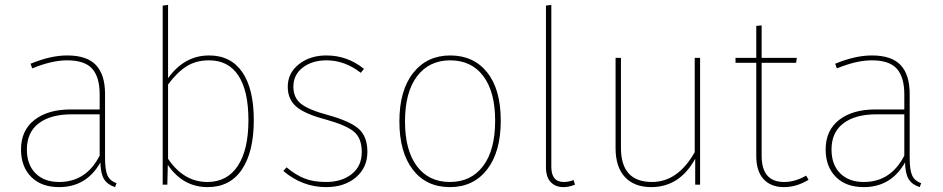

<svg xmlns="http://www.w3.org/2000/svg" viewBox="-20 -756 3862 786"><path d="M410 -110Q410 -59 420.5 -37Q431 -15 457 -6L451 10Q420 0 406 -22.5Q392 -45 391 -91Q334 10 222 10Q149 10 107.5 -32Q66 -74 66 -144Q66 -222 121 -265Q176 -308 270 -308H388V-370Q388 -440 357.5 -474.5Q327 -509 255 -509Q192 -509 112 -476L105 -495Q187 -529 255 -529Q336 -529 373 -489.5Q410 -450 410 -372ZM222 -11Q333 -11 388 -119V-288H274Q187 -288 138.5 -251Q90 -214 90 -144Q90 -82 125.5 -46.5Q161 -11 222 -11Z M836 -529Q925 -529 972 -460.5Q1019 -392 1019 -264Q1019 -135 970.5 -62.5Q922 10 830 10Q729 10 667 -81L665 0H646V-733L668 -736V-436Q735 -529 836 -529ZM829 -11Q910 -11 953.5 -77Q997 -143 997 -264Q997 -384 956 -446.5Q915 -509 836 -509Q782 -509 743 -484Q704 -459 668 -410V-106Q732 -11 829 -11Z M1316 -529Q1402 -529 1470 -474L1457 -458Q1391 -509 1317 -509Q1258 -509 1219.5 -479.5Q1181 -450 1181 -401Q1181 -356 1212.5 -331Q1244 -306 1323 -285Q1413 -260 1448.5 -228.5Q1484 -197 1484 -134Q1484 -70 1437 -30Q1390 10 1315 10Q1218 10 1140 -56L1153 -71Q1190 -40 1226.5 -25.5Q1263 -11 1315 -11Q1379 -11 1420 -43.5Q1461 -76 1461 -134Q1461 -189 1430 -216Q1399 -243 1313 -267Q1229 -289 1193.5 -319Q1158 -349 1158 -401Q1158 -457 1203.5 -493Q1249 -529 1316 -529Z M1823 -529Q1919 -529 1974.5 -459.5Q2030 -390 2030 -262Q2030 -134 1974 -62Q1918 10 1822 10Q1725 10 1670 -61.5Q1615 -133 1615 -259Q1615 -386 1671.5 -457.5Q1728 -529 1823 -529ZM1823 -509Q1737 -509 1687.5 -444Q1638 -379 1638 -259Q1638 -141 1686.5 -76Q1735 -11 1822 -11Q1908 -11 1957.5 -76Q2007 -141 2007 -262Q2007 -380 1958.5 -444.5Q1910 -509 1823 -509Z M2287 10Q2254 10 2234.5 -10.5Q2215 -31 2215 -72V-733L2237 -736V-73Q2237 -11 2288 -11Q2309 -11 2328 -19L2334 0Q2308 10 2287 10Z M2846 -519V0H2826V-106Q2762 10 2646 10Q2577 10 2538.5 -31Q2500 -72 2500 -149V-519H2522V-151Q2522 -11 2649 -11Q2755 -11 2824 -133V-519Z M3280 -37 3290 -20Q3241 10 3189 10Q3136 10 3106 -22.5Q3076 -55 3076 -117V-499H2991V-519H3076V-650L3098 -652V-519H3242L3239 -499H3098V-118Q3098 -11 3190 -11Q3235 -11 3280 -37Z M3704 -110Q3704 -59 3714.5 -37Q3725 -15 3751 -6L3745 10Q3714 0 3700 -22.5Q3686 -45 3685 -91Q3628 10 3516 10Q3443 10 3401.5 -32Q3360 -74 3360 -144Q3360 -222 3415 -265Q3470 -308 3564 -308H3682V-370Q3682 -440 3651.5 -474.5Q3621 -509 3549 -509Q3486 -509 3406 -476L3399 -495Q3481 -529 3549 -529Q3630 -529 3667 -489.5Q3704 -450 3704 -372ZM3516 -11Q3627 -11 3682 -119V-288H3568Q3481 -288 3432.5 -251Q3384 -214 3384 -144Q3384 -82 3419.5 -46.5Q3455 -11 3516 -11Z"/></svg>

Font: FiraGO Thin
Style: Regular
Weight: 100
Designer: bBox Type
Foundry: bBox Type GmbH
Version: Version 1.001;PS 001.001;hotconv 1.0.88;makeotf.lib2.5.64775